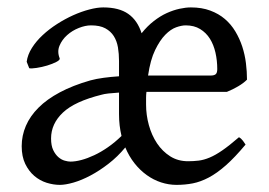

<svg xmlns="http://www.w3.org/2000/svg" viewBox="-20 -489 732 523"><path d="M652.8 -272Q643.1 -262.2 628.4 -253.7Q613.8 -245.1 598.1 -238.8H378.9Q377.9 -230.5 377.9 -221.7V-204.1Q377.9 -175.8 385.5 -148.2Q393.1 -120.6 407.7 -98.6Q422.4 -76.7 443.6 -63.2Q464.8 -49.8 492.2 -49.8Q507.3 -49.8 521.2 -51.5Q535.2 -53.2 551 -59.8Q566.9 -66.4 585.9 -79.6Q605 -92.8 630.9 -115.2Q637.2 -111.8 641.8 -105.5Q646.5 -99.1 648.9 -95.2Q619.6 -60.1 595.2 -38.6Q570.8 -17.1 548.6 -5.4Q526.4 6.3 505.1 10.5Q483.9 14.6 460.9 14.6Q439.5 14.6 418.7 7.8Q397.9 1 379.6 -12.2Q361.3 -25.4 346.4 -44.2Q331.5 -63 321.3 -87.4Q300.3 -62 275.6 -43Q251 -23.9 226.6 -11Q202.1 2 180.2 8.3Q158.2 14.6 143.1 14.6Q125.5 14.6 106.9 8.8Q88.4 2.9 73.5 -9.8Q58.6 -22.5 48.8 -42.5Q39.1 -62.5 39.1 -90.8Q39.1 -119.6 50.5 -146.2Q62 -172.9 85 -195.8Q107.9 -218.8 143.1 -237.5Q178.2 -256.3 226.1 -270Q242.2 -274.4 262.5 -277.1Q282.7 -279.8 304.2 -281.2V-323.2Q304.2 -342.3 301.3 -359.9Q298.3 -377.4 290 -390.6Q281.7 -403.8 266.8 -411.9Q252 -419.9 228 -419.9Q212.4 -419.9 194.6 -412.8Q176.8 -405.8 162.8 -393.3Q148.9 -380.9 142.1 -364.5Q135.3 -348.1 142.6 -330.1Q144 -325.7 133.5 -320.3Q123 -314.9 108.6 -310.5Q94.2 -306.2 79.8 -304Q65.4 -301.8 59.6 -303.2L52.7 -320.8Q55.2 -339.8 66.9 -358.4Q78.6 -377 96.2 -393.3Q113.8 -409.7 135.5 -423.6Q157.2 -437.5 179.4 -447.5Q201.7 -457.5 223.1 -463.1Q244.6 -468.8 261.2 -468.8Q304.2 -468.8 329.3 -451.2Q354.5 -433.6 365.7 -398.4Q381.3 -418 398.9 -431.6Q416.5 -445.3 434.3 -453.4Q452.1 -461.4 469 -465.1Q485.8 -468.8 500 -468.8Q529.8 -468.8 552.7 -460.2Q575.7 -451.7 592.5 -437.3Q609.4 -422.9 621.1 -403.3Q632.8 -383.8 639.9 -362.1Q647 -340.3 649.9 -317.1Q652.8 -293.9 652.8 -272ZM311 -118.7Q307.6 -132.8 305.9 -147.5Q304.2 -162.1 304.2 -178.2V-236.8Q288.1 -235.8 275.4 -234.4Q262.7 -232.9 256.8 -231Q183.6 -212.9 151.4 -182.4Q119.1 -151.9 119.1 -111.8Q119.1 -92.3 125 -80.1Q130.9 -67.9 139.2 -60.8Q147.5 -53.7 156.5 -51.3Q165.5 -48.8 171.9 -48.8Q185.1 -48.8 201.7 -53.2Q218.3 -57.6 236.6 -66.2Q254.9 -74.7 273.9 -87.9Q293 -101.1 311 -118.7ZM485.8 -419.9Q474.6 -419.9 459.7 -414.6Q444.8 -409.2 430.2 -394.3Q415.5 -379.4 402.6 -352.8Q389.6 -326.2 383.3 -283.2H553.2Q563.5 -283.2 567.6 -286.9Q571.8 -290.5 571.8 -300.8Q571.8 -324.2 566.9 -345.7Q562 -367.2 551.8 -383.5Q541.5 -399.9 525.1 -409.9Q508.8 -419.9 485.8 -419.9Z"/></svg>

Font: Noto Serif Devanagari
Style: Regular
Weight: 400
Designer: Monotype Design Team
Foundry: Monotype Imaging Inc.
Version: Version 1.01